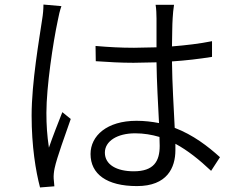

<svg xmlns="http://www.w3.org/2000/svg" viewBox="-20 -789 1040 844"><path d="M250 -762 171 -769C171 -749 169 -725 165 -702C153 -619 119 -428 119 -281C119 -146 137 -37 156 35L219 30C218 20 217 6 216 -4C215 -16 217 -35 220 -49C230 -97 268 -199 291 -266L254 -296C237 -253 211 -187 195 -140C187 -194 184 -239 184 -293C184 -407 213 -601 234 -699C237 -717 244 -746 250 -762ZM681 -187 682 -148C682 -80 656 -36 568 -36C493 -36 441 -65 441 -118C441 -169 496 -203 574 -203C612 -203 647 -197 681 -187ZM745 -768H664C667 -751 668 -725 668 -707V-581L569 -579C510 -579 457 -582 400 -587L401 -520C459 -516 510 -513 567 -513L668 -515C669 -431 675 -327 679 -248C648 -254 615 -258 580 -258C450 -258 378 -192 378 -112C378 -24 449 29 582 29C715 29 751 -52 751 -129V-157C805 -128 856 -87 908 -38L947 -98C894 -146 829 -196 748 -227C744 -314 737 -418 736 -519C797 -523 856 -530 912 -539V-608C858 -597 798 -590 736 -585C737 -632 737 -681 739 -709C740 -728 742 -748 745 -768Z"/></svg>

Font: Noto Sans CJK HK DemiLight
Style: Regular
Weight: 350
Designer: Ryoko NISHIZUKA 西塚涼子 (kana, bopomofo & ideographs); Paul D. Hunt (Latin, Greek & Cyrillic); Sandoll Communications 산돌커뮤니
Foundry: Adobe
Version: Version 2.004;hotconv 1.0.118;makeotfexe 2.5.65603